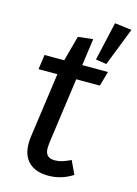

<svg xmlns="http://www.w3.org/2000/svg" viewBox="-117 -819 640 895"><g transform="rotate(15 203.0 -371.5)"><path d="M173 -139Q171 -119 171 -113Q171 -88 182.5 -76.5Q194 -65 218 -65Q236 -65 253.5 -70.5Q271 -76 294 -87L324 -23Q269 12 207 12Q146 12 113 -19.5Q80 -51 80 -109Q80 -130 82 -141L126 -456H35L45 -527H140L173 -649L245 -657L227 -527H351L331 -456H217ZM406 -745 334 -561 282 -569 324 -755Z"/></g></svg>

Font: FiraGO
Style: Italic
Weight: 400
Italic angle: -8°
Designer: bBox Type GmbH
Foundry: bBox Type GmbH
Version: Version 1.001